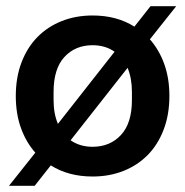

<svg xmlns="http://www.w3.org/2000/svg" viewBox="-20 -560 598 620"><path d="M279 10Q201 10 144 -26L92 40H9L94 -67Q64 -101 47.5 -147Q31 -193 31 -250Q31 -310 49.5 -358.5Q68 -407 101 -440.5Q134 -474 179.5 -492Q225 -510 279 -510Q357 -510 414 -474L466 -540H549L464 -433Q494 -399 510.5 -353Q527 -307 527 -250Q527 -190 508.5 -141.5Q490 -93 457 -59.5Q424 -26 378.5 -8Q333 10 279 10ZM153 -237Q153 -193 167 -160L350 -393Q320 -414 279 -414Q223 -414 188 -376Q153 -338 153 -263ZM208 -107Q238 -86 279 -86Q335 -86 370.5 -124Q406 -162 406 -237V-263Q406 -307 392 -341Z"/></svg>

Font: CyStack Display SemiBold
Style: Regular
Weight: 600
Designer: Weizhong Zhang
Foundry: 本地遙控
Version: Version 1.000;Glyphs 3.1.2 (3151)